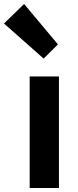

<svg xmlns="http://www.w3.org/2000/svg" viewBox="-70 -944 394 964"><path d="M79 0H226V-560H79ZM149 -650 221 -721 51 -924 -50 -826Z"/></svg>

Font: Source Han Sans JP
Style: Bold
Weight: 700
Designer: Ryoko NISHIZUKA 西塚涼子 (kana, bopomofo & ideographs); Paul D. Hunt (Latin, Greek & Cyrillic); Sandoll Communications 산돌커뮤니
Foundry: Adobe
Version: Version 2.002;hotconv 1.0.116;makeotfexe 2.5.65601